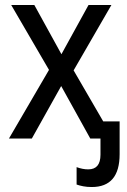

<svg xmlns="http://www.w3.org/2000/svg" viewBox="-20 -557 512 772"><path d="M461 63V-69H395L276 -274L428 -537H336L227 -339L118 -537H25L177 -276L16 0H108L226 -211L343 0H384V65Q384 124 335 124Q312 124 288 115V185Q299 189 314.5 192Q330 195 349 195Q461 195 461 63Z"/></svg>

Font: Noto Sans UI SemiCondensed
Style: Regular
Weight: 400
Width: 4
Designer: Monotype Design Team
Foundry: Monotype Imaging Inc.
Version: 1.001